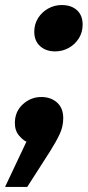

<svg xmlns="http://www.w3.org/2000/svg" viewBox="-65 -557 349 762"><path d="M-45 185 40 5Q28 1 11 -18.5Q-6 -38 -6 -69Q-6 -114 25.5 -143Q57 -172 99 -172Q137 -172 161.5 -150Q186 -128 186 -88Q186 -55 172 -25Q158 5 134 43L43 185ZM71 -431Q71 -461 86 -485Q101 -509 126 -523Q151 -537 180 -537Q218 -537 240.5 -516.5Q263 -496 263 -459Q263 -429 248 -405Q233 -381 208 -367Q183 -353 154 -353Q117 -353 94 -374Q71 -395 71 -431Z"/></svg>

Font: Radio Canada
Style: Italic
Weight: 400
Italic angle: -12°
Designer: Charles Daoud, Etienne Aubert Bonn, Alexandre Saumier Demers, Jacques Le Bailly
Foundry: Radio-Canada
Version: Version 2.104;gftools[0.9.28.dev5+ged2979d]